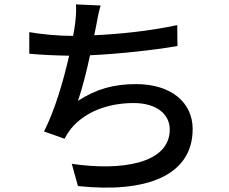

<svg xmlns="http://www.w3.org/2000/svg" viewBox="-20 -811 1040 872"><path d="M785 -697C665 -671 524 -656 408 -651L417 -695C422 -724 428 -756 437 -786L325 -791C327 -762 325 -738 321 -702C319 -687 316 -669 312 -648H308C247 -648 170 -655 113 -665V-567C167 -562 229 -559 294 -558C269 -447 229 -310 180 -214L273 -181C282 -198 291 -212 302 -226C365 -303 470 -343 587 -343C694 -343 751 -290 751 -223C751 -67 530 -34 306 -67L334 34C643 67 855 -12 855 -225C855 -346 757 -429 598 -429C496 -429 418 -407 334 -353C353 -406 373 -487 389 -560C518 -566 677 -583 786 -602Z"/></svg>

Font: Noto Sans CJK KR Medium
Style: Regular
Weight: 500
Designer: Ryoko NISHIZUKA (kana & ideographs); Paul D. Hunt (Latin, Greek & Cyrillic); Wenlong ZHANG (bopomofo); Sandoll Communica
Foundry: Adobe Systems Incorporated
Version: Version 1.004;PS 1.004;hotconv 1.0.82;makeotf.lib2.5.63406